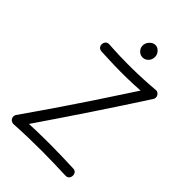

<svg xmlns="http://www.w3.org/2000/svg" viewBox="-283 -1091 1217 1217"><g transform="rotate(45 325.0 -482.5)"><path d="M153 -707Q135 -708 127 -717.5Q119 -727 119 -740Q119 -754 128 -764.5Q137 -775 154 -774Q258 -767 361 -768Q464 -769 568 -778Q576 -779 583.5 -774.5Q591 -770 596 -762Q601 -754 601 -744Q601 -734 594 -724Q545 -648 491.5 -566.5Q438 -485 381.5 -400Q325 -315 266.5 -228.5Q208 -142 150 -57Q181 -59 212 -59.5Q243 -60 274 -60.5Q305 -61 335 -61Q388 -61 440.5 -59.5Q493 -58 545 -56Q563 -56 571 -46Q579 -36 579 -21Q578 -7 570 2Q562 11 545 11Q491 9 438 7.5Q385 6 331 6Q270 6 208 7.5Q146 9 83 13Q68 13 58.5 5Q49 -3 47 -15.5Q45 -28 52 -39Q107 -119 148 -177.5Q189 -236 220.5 -283.5Q252 -331 281 -373.5Q310 -416 341 -463Q372 -510 410.5 -569Q449 -628 501 -707Q441 -703 382 -702Q323 -701 266 -702.5Q209 -704 153 -707ZM361 -864Q340 -864 324 -880Q308 -896 308 -919Q308 -941 325 -959.5Q342 -978 363 -978Q377 -978 388.5 -970.5Q400 -963 407.5 -950.5Q415 -938 415 -922Q415 -897 399 -880.5Q383 -864 361 -864Z"/></g></svg>

Font: Playpen Sans Light
Style: Regular
Weight: 300
Designer: Laura Meseguer, Veronika Burian, José Scaglione
Foundry: TypeTogether
Version: Version 1.001